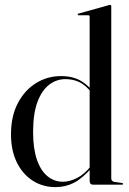

<svg xmlns="http://www.w3.org/2000/svg" viewBox="-20 -756 530 786"><path d="M347 -62V-64V-688Q347 -690.5 345.5 -692Q344 -693.5 341 -693.5H302Q300 -693.5 299 -694.5Q298 -695.5 298 -697Q298 -698.5 299.2 -699.2Q300.5 -700 302 -700.5L422 -734Q426 -735.5 427.5 -735.8Q429 -736 430.5 -736Q433 -736 434.2 -734.2Q435.5 -732.5 435.5 -730.5V-26Q435.5 -20 438.5 -16.5Q441.5 -13 447.5 -11.5L479 -7Q482 -6.5 483 -5.5Q484 -4.5 484 -3Q484 -2 483 -1Q482 0 480 0H361Q354 0 350.5 -4Q347 -8 347 -17ZM25 -206Q25 -280.5 53.2 -334Q81.5 -387.5 127.8 -416Q174 -444.5 229.5 -444.5Q280.5 -444.5 315 -422.8Q349.5 -401 371 -365L363 -361.5Q346.5 -393.5 317 -412.8Q287.5 -432 247.5 -432Q211 -432 181 -409Q151 -386 133.2 -338.2Q115.5 -290.5 115.5 -215Q115.5 -148 131 -102.8Q146.5 -57.5 174.2 -34.8Q202 -12 237.5 -12Q264.5 -12 294.8 -27Q325 -42 353 -77L357.5 -71.5Q318 -26 283.2 -8Q248.5 10 207 10Q155 10 113.8 -16.5Q72.5 -43 48.8 -91.5Q25 -140 25 -206Z"/></svg>

Font: Fraunces 120pt
Style: Regular
Weight: 400
Version: Version 1.000;[b76b70a41]